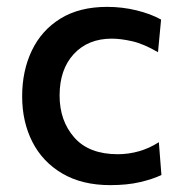

<svg xmlns="http://www.w3.org/2000/svg" viewBox="-20 -529 531 559"><path d="M301 10Q219 10 161.5 -23.8Q104 -57.5 74.2 -116Q44.5 -174.5 44.5 -248.5Q44.5 -323 72.8 -382Q101 -441 156.2 -475Q211.5 -509 292 -509Q336 -509 377.8 -498.8Q419.5 -488.5 449 -472L440 -377Q398 -401.5 364.5 -409Q331 -416.5 305.5 -416.5Q236.5 -416.5 195 -371.8Q153.5 -327 153.5 -251Q153.5 -177.5 196.2 -128.8Q239 -80 323 -80Q354 -80 384.2 -88.5Q414.5 -97 442.5 -115L450 -19.5Q425 -7.5 387.8 1.2Q350.5 10 301 10Z"/></svg>

Font: Commissioner Medium
Style: Regular
Weight: 500
Designer: Kostas Bartsokas
Foundry: Kostas Bartsokas
Version: Version 1.000; ttfautohint (v1.8.3)